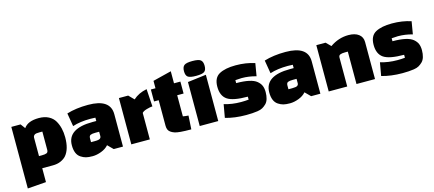

<svg xmlns="http://www.w3.org/2000/svg" viewBox="-58 -1257 4531 2003"><g transform="rotate(-15 2207.5 -255.0)"><path d="M50 -500H150L187 -450Q231 -515 350 -515Q411 -515 455 -492Q499 -469 522 -429Q565 -354 565 -250Q565 -123 510 -58Q488 -33 451 -16.5Q414 0 365 0H250V150L50 165ZM250 -332V-131H281Q317 -131 333.5 -138.5Q350 -146 350 -173V-369H319Q297 -369 284 -367Q271 -365 261 -356.5Q251 -348 250 -332Z M882 -515Q1122 -515 1122 -350V0H1022L965 -57Q936 -23 886 -4Q836 15 791.5 15Q747 15 720 8Q693 1 667 -16Q610 -52 610 -150Q610 -330 882 -330H922V-366Q890 -368 869 -368Q756 -368 675 -341L651 -484Q751 -515 882 -515ZM812 -172V-131H853Q897 -131 909.5 -141Q922 -151 922 -167V-214H881Q845 -214 828.5 -206.5Q812 -199 812 -172Z M1212 -500H1312L1367 -444Q1426 -498 1515 -515L1527 -326Q1503 -325 1464.5 -314Q1426 -303 1412 -286V0H1212Z M1557 -371V-500H1607V-580L1807 -630V-500H1876V-371H1807V-143Q1833 -138 1866 -136L1857 11Q1720 11 1679 -4Q1628 -22 1615 -52Q1607 -70 1607 -94V-371Z M1951 0V-475L2151 -500V0ZM1962.5 -532Q1940 -549 1940 -594Q1940 -639 1962.5 -657Q1985 -675 2051.5 -675Q2118 -675 2140.5 -657Q2163 -639 2163 -594Q2163 -549 2140.5 -532Q2118 -515 2051.5 -515Q1985 -515 1962.5 -532Z M2681 -484 2658 -348Q2580 -370 2502 -370Q2478 -370 2434 -366V-334Q2596 -334 2654 -286Q2683 -262 2695 -233.5Q2707 -205 2707 -164.5Q2707 -124 2697.5 -92Q2688 -60 2668.5 -41Q2649 -22 2628 -10Q2607 2 2573 7Q2520 15 2450 15Q2326 15 2226 -14L2251 -156Q2335 -130 2433 -130Q2478 -130 2515 -134V-166Q2355 -166 2294.5 -208Q2234 -250 2234 -347.5Q2234 -445 2298.5 -480Q2363 -515 2475 -515Q2587 -515 2681 -484Z M3014 -515Q3254 -515 3254 -350V0H3154L3097 -57Q3068 -23 3018 -4Q2968 15 2923.5 15Q2879 15 2852 8Q2825 1 2799 -16Q2742 -52 2742 -150Q2742 -330 3014 -330H3054V-366Q3022 -368 3001 -368Q2888 -368 2807 -341L2783 -484Q2883 -515 3014 -515ZM2944 -172V-131H2985Q3029 -131 3041.5 -141Q3054 -151 3054 -167V-214H3013Q2977 -214 2960.5 -206.5Q2944 -199 2944 -172Z M3444 -500 3494 -450Q3587 -515 3694 -515Q3764 -515 3804 -484.5Q3844 -454 3844 -400V0H3644V-350H3613Q3579 -350 3561.5 -342.5Q3544 -335 3544 -312V0H3344V-500Z M4369 -484 4346 -348Q4268 -370 4190 -370Q4166 -370 4122 -366V-334Q4284 -334 4342 -286Q4371 -262 4383 -233.5Q4395 -205 4395 -164.5Q4395 -124 4385.5 -92Q4376 -60 4356.5 -41Q4337 -22 4316 -10Q4295 2 4261 7Q4208 15 4138 15Q4014 15 3914 -14L3939 -156Q4023 -130 4121 -130Q4166 -130 4203 -134V-166Q4043 -166 3982.5 -208Q3922 -250 3922 -347.5Q3922 -445 3986.5 -480Q4051 -515 4163 -515Q4275 -515 4369 -484Z"/></g></svg>

Font: Changa One
Style: Regular
Weight: 400
Designer: Eduardo Rodriguez Tunni
Foundry: Eduardo Rodriguez Tunni
Version: Version 1.003